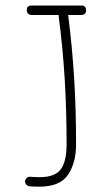

<svg xmlns="http://www.w3.org/2000/svg" viewBox="-20 -681 392 711"><path d="M79.1 -643.1Q79.1 -660.6 96.7 -660.6H280.8Q298.8 -660.6 298.8 -643.1Q298.8 -625.5 280.8 -625.5H232.4Q247.6 -505.4 254.6 -390.9Q261.7 -276.4 261.7 -146.5Q261.7 -78.1 231.9 -33.9Q202.1 10.3 126 10.3Q107.4 10.3 88.9 8.8Q82 7.8 77.1 2.4Q72.3 -2.9 72.8 -10.3Q73.7 -17.1 79.3 -22.2Q85 -27.3 92.3 -26.4Q108.4 -24.9 126 -24.9Q184.6 -24.9 205.6 -54.7Q226.6 -84.5 226.6 -146.5Q226.6 -275.9 219.5 -390.6Q212.4 -505.4 196.8 -625.5H96.7Q89.4 -625.5 84.2 -630.6Q79.1 -635.7 79.1 -643.1Z"/></svg>

Font: Mikhak-FD ExtraLight
Style: Regular
Weight: 200
Designer: Amin Abedi
Version: Version 3.2